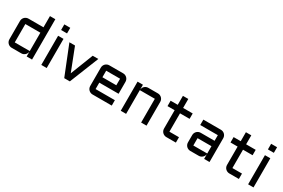

<svg xmlns="http://www.w3.org/2000/svg" viewBox="99 -1843 4378 2967"><g transform="rotate(30 2288.5 -360.0)"><path d="M80.1 -423.8Q80.1 -443.8 87.6 -461.4Q95.2 -479 108.2 -491.9Q121.1 -504.9 138.7 -512.5Q156.2 -520 175.8 -520H443.8V-720.2H540V0H443.8V-87.9Q442.4 -69.8 434.1 -53.7Q425.8 -37.6 412.8 -25.6Q399.9 -13.7 383.3 -6.8Q366.7 0 348.1 0H175.8Q156.2 0 138.7 -7.6Q121.1 -15.1 108.2 -28.1Q95.2 -41 87.6 -58.6Q80.1 -76.2 80.1 -96.2ZM175.8 -96.2H443.8V-423.8H175.8Z M801.3 -520V0H705.1V-520ZM700.2 -720.2H806.2V-620.1H700.2Z M1114.3 0 906.2 -520H1006.3L1164.1 -115.2L1322.3 -520H1422.4L1214.4 0Z M1962.4 -210.9H1618.2V-96.2H1962.4V0H1618.2Q1598.6 0 1581.1 -7.6Q1563.5 -15.1 1550.5 -28.1Q1537.6 -41 1530 -58.6Q1522.5 -76.2 1522.5 -96.2V-423.8Q1522.5 -443.8 1530 -461.4Q1537.6 -479 1550.5 -491.9Q1563.5 -504.9 1581.1 -512.5Q1598.6 -520 1618.2 -520H1866.2Q1886.2 -520 1903.8 -512.5Q1921.4 -504.9 1934.3 -491.9Q1947.3 -479 1954.8 -461.4Q1962.4 -443.8 1962.4 -423.8ZM1618.2 -423.8V-307.1H1866.2V-423.8Z M2582.5 0H2486.3V-423.8H2218.3V0H2122.6V-520H2218.3V-428.2Q2219.2 -447.3 2227.1 -464.1Q2234.9 -481 2247.8 -493.4Q2260.7 -505.9 2277.8 -512.9Q2294.9 -520 2314.5 -520H2486.3Q2506.3 -520 2523.9 -512.5Q2541.5 -504.9 2554.4 -491.9Q2567.4 -479 2575 -461.4Q2582.5 -443.8 2582.5 -423.8Z M2712.4 -520H2839.4V-680.2H2935.5V-520H3106.4V-423.8H2935.5V-96.2H3106.4V0H2935.5Q2916 0 2898.4 -7.6Q2880.9 -15.1 2867.7 -28.1Q2854.5 -41 2846.9 -58.6Q2839.4 -76.2 2839.4 -96.2V-423.8H2712.4Z M3266.6 -227.1Q3266.6 -247.1 3274.2 -264.4Q3281.7 -281.7 3294.7 -294.9Q3307.6 -308.1 3325.2 -315.7Q3342.8 -323.2 3362.3 -323.2H3610.4V-423.8H3296.4V-520H3610.4Q3630.4 -520 3647.9 -512.5Q3665.5 -504.9 3678.5 -491.9Q3691.4 -479 3699 -461.4Q3706.5 -443.8 3706.5 -423.8V0H3610.4V-87.9Q3608.9 -69.8 3600.6 -53.7Q3592.3 -37.6 3579.3 -25.6Q3566.4 -13.7 3549.8 -6.8Q3533.2 0 3514.6 0H3362.3Q3342.8 0 3325.2 -7.6Q3307.6 -15.1 3294.7 -28.1Q3281.7 -41 3274.2 -58.6Q3266.6 -76.2 3266.6 -96.2ZM3362.3 -96.2H3610.4V-227.1H3362.3Z M3836.4 -520H3963.4V-680.2H4059.6V-520H4230.5V-423.8H4059.6V-96.2H4230.5V0H4059.6Q4040 0 4022.5 -7.6Q4004.9 -15.1 3991.7 -28.1Q3978.5 -41 3970.9 -58.6Q3963.4 -76.2 3963.4 -96.2V-423.8H3836.4Z M4491.7 -520V0H4395.5V-520ZM4390.6 -720.2H4496.6V-620.1H4390.6Z"/></g></svg>

Font: Aldrich
Style: Regular
Weight: 400
Designer: Matthew Desmond
Foundry: Matthew Desmond
Version: Version 1.002 2011